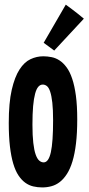

<svg xmlns="http://www.w3.org/2000/svg" viewBox="-20 -799 385 835"><path d="M315.9 -279.8Q315.9 -220.2 310.5 -175.3Q305.2 -130.4 295.2 -97.4Q285.2 -64.5 271.2 -42.7Q257.3 -21 240.5 -7.8Q223.6 5.4 204.1 10.7Q184.6 16.1 164.1 16.1Q143.6 16.1 124.8 11.7Q106 7.3 89.8 -4.4Q73.7 -16.1 60.3 -36.1Q46.9 -56.2 37.6 -87.4Q28.3 -118.7 23.2 -162.1Q18.1 -205.6 18.1 -264.2Q18.1 -352.1 31 -408.2Q43.9 -464.4 64.9 -496.8Q85.9 -529.3 112.8 -541.7Q139.6 -554.2 168 -554.2Q186 -554.2 204.3 -550.5Q222.7 -546.9 239 -536.1Q255.4 -525.4 269.5 -506.3Q283.7 -487.3 293.9 -456.8Q304.2 -426.3 310.1 -382.8Q315.9 -339.4 315.9 -279.8ZM210.9 -275.9Q210.9 -322.8 207.5 -352.8Q204.1 -382.8 198.2 -400.4Q192.4 -418 184.1 -424.6Q175.8 -431.2 166 -431.2Q154.8 -431.2 146.5 -421.6Q138.2 -412.1 132.6 -391.1Q127 -370.1 124 -337.2Q121.1 -304.2 121.1 -256.8Q121.1 -209 124.8 -177.5Q128.4 -146 135 -127.2Q141.6 -108.4 150.6 -100.6Q159.7 -92.8 169.9 -92.8Q191.4 -92.8 201.2 -137.2Q210.9 -181.6 210.9 -275.9ZM266.1 -778.8Q278.3 -770 292.2 -759.5Q306.2 -749 317.9 -739.7Q331.5 -729 344.7 -717.8L215.8 -579.1L169.9 -612.8Z"/></svg>

Font: Mouse Memoirs
Style: Regular
Weight: 400
Version: Version 1.000